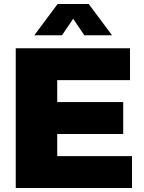

<svg xmlns="http://www.w3.org/2000/svg" viewBox="-20 -943 723 963"><path d="M59 0V-701H632V-541H267V-431H598V-271H267V-160H642V0ZM152 -766 269 -923H425L542 -766H403L347 -849L291 -766Z"/></svg>

Font: Trueno
Style: ExBd
Weight: 800
Designer: Julieta Ulanovsky
Foundry: Julieta Ulanovsky
Version: Version 3.001b